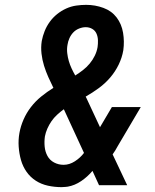

<svg xmlns="http://www.w3.org/2000/svg" viewBox="-20 -763 640 791"><path d="M234 8Q205 8 177.5 2Q150 -4 127.5 -18.5Q105 -33 89.5 -55Q74 -77 66.5 -103.5Q59 -130 57 -158.5Q55 -187 60 -215Q65 -243 77 -270.5Q89 -298 107.5 -322Q126 -346 150 -365.5Q174 -385 200 -401Q189 -423 179 -445.5Q169 -468 161.5 -492Q154 -516 151 -542Q148 -568 152 -594Q156 -615 164 -635Q172 -655 185 -673Q198 -691 215.5 -705Q233 -719 253 -728Q273 -737 294 -740Q315 -743 335 -743Q372 -743 406 -730.5Q440 -718 460.5 -691Q481 -664 487 -628Q493 -592 488 -556Q483 -526 469 -497Q455 -468 434 -443.5Q413 -419 387 -400Q361 -381 333 -365Q334 -363 335 -361Q336 -359 337 -357L392 -239L441 -322H560L465 -161Q460 -152 455 -143.5Q450 -135 444 -127L504 0H388L361 -59Q341 -35 314.5 -17Q288 1 259 6L250 7ZM290 -452Q306 -462 321.5 -474Q337 -486 349.5 -501Q362 -516 370.5 -533.5Q379 -551 382 -569Q384 -583 383.5 -597.5Q383 -612 377.5 -624.5Q372 -637 360 -644Q348 -651 333 -651Q320 -651 306 -645.5Q292 -640 282 -629.5Q272 -619 266 -605.5Q260 -592 258 -578Q255 -561 257 -544Q259 -527 263.5 -511.5Q268 -496 275 -481Q282 -466 290 -452ZM242 -84Q266 -84 288.5 -98.5Q311 -113 326 -133L243 -313Q228 -302 215 -290Q202 -278 192 -263.5Q182 -249 175 -233Q168 -217 165 -201Q162 -180 164 -159Q166 -138 175.5 -120.5Q185 -103 203 -93.5Q221 -84 242 -84Z"/></svg>

Font: Iosevka Etoile SmBdObl
Style: Regular
Weight: 600
Italic angle: -9°
Designer: Belleve Invis
Foundry: Belleve Invis
Version: Version 15.5.2; ttfautohint (v1.8.4)